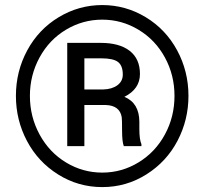

<svg xmlns="http://www.w3.org/2000/svg" viewBox="-20 -741 826 771"><path d="M43.9 -356Q43.9 -454.6 89.6 -539.1Q135.3 -623.5 216.1 -672.1Q296.9 -720.7 390.6 -720.7Q484.4 -720.7 564.9 -672.1Q645.5 -623.5 691.2 -539.1Q736.8 -454.6 736.8 -356Q736.8 -259.8 692.9 -175.8Q648.9 -91.8 568.1 -40.8Q487.3 10.3 390.6 10.3Q294.4 10.3 213.6 -40.3Q132.8 -90.8 88.4 -174.8Q43.9 -258.8 43.9 -356ZM100.1 -356Q100.1 -272 139.2 -200.4Q178.2 -128.9 245.4 -88.4Q312.5 -47.9 390.6 -47.9Q469.2 -47.9 536.6 -89.1Q604 -130.4 642.3 -201.2Q680.7 -272 680.7 -356Q680.7 -439.5 642.3 -510Q604 -580.6 536.6 -621.3Q469.2 -662.1 390.6 -662.1Q312.5 -662.1 245.1 -621.8Q177.7 -581.5 138.9 -510.3Q100.1 -439 100.1 -356ZM318.8 -319.3V-154.3H250V-568.8H384.8Q459.5 -568.8 500.7 -536.9Q542 -504.9 542 -443.8Q542 -383.8 479.5 -352.1Q539.1 -327.6 539.6 -252.4V-222.7Q539.6 -180.7 547.9 -162.1V-154.3H477.1Q470.2 -171.9 470.2 -217Q470.2 -262.2 468.8 -270.5Q460.9 -317.4 404.8 -319.3ZM318.8 -381.8H395Q430.2 -382.8 451.7 -398.9Q473.1 -415 473.1 -441.4Q473.1 -477.1 454.1 -491.9Q435.1 -506.8 386.2 -506.8H318.8Z"/></svg>

Font: Roboto
Style: Regular
Weight: 400
Designer: Google
Version: Version 2.001047; 2015